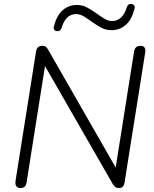

<svg xmlns="http://www.w3.org/2000/svg" viewBox="-20 -942 775 968"><path d="M82 6Q69 6 62.5 -3Q56 -12 58 -28L162 -684Q165 -699 173 -705Q181 -711 192 -711Q204 -711 210.5 -706.5Q217 -702 223 -691L579 -70H559L656 -683Q659 -698 667 -704.5Q675 -711 690 -711Q703 -711 709 -702Q715 -693 712 -677L608 -22Q606 -8 599 -1Q592 6 581 6Q569 6 562 1Q555 -4 548 -15L192 -635H211L114 -22Q112 -8 104.5 -1Q97 6 82 6ZM267 -785Q258 -786 253.5 -792.5Q249 -799 252 -810Q266 -864 296 -890.5Q326 -917 368 -917Q395 -917 418.5 -904.5Q442 -892 463.5 -876.5Q485 -861 505 -848.5Q525 -836 545 -836Q571 -836 590 -853.5Q609 -871 619 -905Q622 -914 627.5 -918.5Q633 -923 643 -922Q652 -921 656.5 -914.5Q661 -908 658 -897Q644 -843 614 -816.5Q584 -790 542 -790Q514 -790 490.5 -802.5Q467 -815 445.5 -830.5Q424 -846 404 -858.5Q384 -871 364 -871Q338 -871 319.5 -854Q301 -837 291 -802Q288 -794 282.5 -789Q277 -784 267 -785Z"/></svg>

Font: Nunito ExtraLight Light
Style: Italic
Weight: 300
Italic angle: -9°
Version: Version 3.602